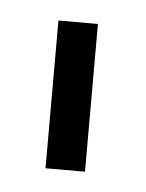

<svg xmlns="http://www.w3.org/2000/svg" viewBox="-29 -702 179 235"><g transform="rotate(5 60.0 -584.0)"><path d="M34.5 -493.5H83V-675H34.5Z"/></g></svg>

Font: Anybody SemiExpanded Light
Style: Regular
Weight: 300
Width: 6
Version: Version 1.113;gftools[0.9.25]